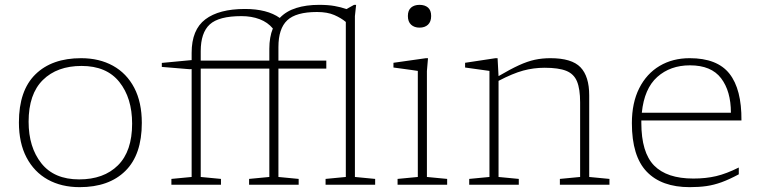

<svg xmlns="http://www.w3.org/2000/svg" viewBox="-20 -762 3135 792"><path d="M308.5 10Q233.5 10 177.2 -21.2Q121 -52.5 89.5 -112.2Q58 -172 58 -257Q58 -388.5 126 -455.2Q194 -522 314.5 -522Q389.5 -522 446 -490.8Q502.5 -459.5 533.8 -399.8Q565 -340 565 -255Q565 -124 497.2 -57Q429.5 10 308.5 10ZM306.5 -22Q408 -22 466.5 -80Q525 -138 525 -252Q525 -358 472.2 -424Q419.5 -490 316.5 -490Q215.5 -490 156.8 -432Q98 -374 98 -260Q98 -154.5 150.8 -88.2Q203.5 -22 306.5 -22Z M891.5 0H687V-24L770.5 -32V-477L762 -476.5L647.5 -486V-502.5L769 -514H770.5V-544Q770.5 -639.5 827 -682.2Q883.5 -725 990.5 -725Q1082 -725 1134 -688Q1160.5 -716 1201.8 -729Q1243 -742 1296.5 -742Q1333.5 -742 1360.2 -737.2Q1387 -732.5 1409 -724.5L1440.5 -742H1449L1444 -695.5V-32L1527.5 -24V0H1323V-24L1406.5 -32V-671.5Q1387.5 -687.5 1359 -700Q1330.5 -712.5 1287.5 -712.5Q1201 -712.5 1164.8 -678.2Q1128.5 -644 1128.5 -568V-512H1326V-479H1128.5V-32L1212 -24V0H1007.5V-24L1091 -32V-479H808V-32L891.5 -24ZM808 -551V-512H1091V-561Q1091 -609 1105.5 -644.5Q1084.5 -670 1051 -682.8Q1017.5 -695.5 976 -695.5Q882.5 -695.5 845.2 -661.2Q808 -627 808 -551Z M1710.5 -648Q1689 -648 1675.8 -660.2Q1662.5 -672.5 1662.5 -696Q1662.5 -719.5 1675.8 -730.8Q1689 -742 1710.5 -742Q1732.5 -742 1745.5 -730.8Q1758.5 -719.5 1758.5 -696Q1758.5 -672.5 1745.5 -660.2Q1732.5 -648 1710.5 -648ZM1745.5 -522 1741 -469V-32L1824.5 -24V0H1620V-24L1703.5 -32V-469.5Q1698 -470.5 1679.8 -473Q1661.5 -475.5 1640 -478.5Q1618.5 -481.5 1603 -483.5V-503L1737 -522Z M2289.5 -24 2373 -32V-340Q2373 -395 2360.2 -426Q2347.5 -457 2315.8 -469.8Q2284 -482.5 2226.5 -482.5Q2181 -482.5 2138 -470.8Q2095 -459 2036.5 -428.5V-32L2120 -24V0H1915.5V-24L1999 -32V-469.5L1898.5 -483.5V-503L2024 -522H2032.5L2036.5 -448Q2085 -476.5 2120.5 -492.8Q2156 -509 2186.2 -515.5Q2216.5 -522 2250.5 -522Q2338.5 -522 2374.5 -484.5Q2410.5 -447 2410.5 -368.5V-32L2494 -24V0H2289.5Z M2825 -522Q2938.5 -522 2989 -458Q3039.5 -394 3038.5 -265H2625.5Q2625.5 -260.5 2625.5 -255.5Q2625.5 -133 2678.2 -79.2Q2731 -25.5 2840 -25.5Q2892 -25.5 2934.2 -35.5Q2976.5 -45.5 3027.5 -71V-43Q2988.5 -22 2957 -10.5Q2925.5 1 2894.5 5.5Q2863.5 10 2825 10Q2709 10 2647.8 -53.8Q2586.5 -117.5 2586.5 -254Q2586.5 -338 2616.8 -398Q2647 -458 2700.8 -490Q2754.5 -522 2825 -522ZM2826 -492.5Q2745 -492.5 2691.2 -444.5Q2637.5 -396.5 2627.5 -297H2995Q2995 -386 2954.5 -439.2Q2914 -492.5 2826 -492.5Z"/></svg>

Font: Newsreader Caption ExtraLight
Style: Regular
Weight: 275
Designer: Hugues Gentile
Foundry: Production Type
Version: Version 1.001